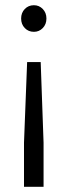

<svg xmlns="http://www.w3.org/2000/svg" viewBox="-20 -553 242 736"><path d="M84 -315H136L147 -6V163H72V-6ZM61 -482Q61 -504 75 -518.5Q89 -533 110 -533Q130 -533 144 -518.5Q158 -504 158 -482Q158 -460 144 -445.5Q130 -431 110 -431Q89 -431 75 -445.5Q61 -460 61 -482Z"/></svg>

Font: Kalaa
Style: Regular
Weight: 400
Version: Version 1.20 June 5, 2016